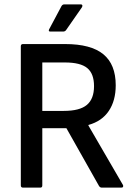

<svg xmlns="http://www.w3.org/2000/svg" viewBox="-20 -856 618 876"><path d="M85 0Q75 0 75 -10V-645Q75 -655 85 -655H277Q395 -655 451.5 -608.5Q508 -562 508 -467Q508 -397 476.5 -350Q445 -303 384 -286L383 -284L541 -12Q543 -8 541.5 -4Q540 0 534 0H444Q437 0 432 -7L283 -271H173V-10Q173 0 164 0ZM173 -350H271Q344 -350 376.5 -377.5Q409 -405 409 -463Q409 -520 378 -545.5Q347 -571 276 -571H173ZM209 -712Q204 -712 203 -715Q202 -718 204 -722L261 -829Q266 -836 273 -836H349Q354 -836 355.5 -832.5Q357 -829 354 -823L281 -718Q276 -712 268 -712Z"/></svg>

Font: Sofia Sans Semi Condensed SemiBold
Style: Regular
Weight: 600
Designer: Botio Nikoltchev, Ani Petrova
Foundry: lettersoup
Version: Version 4.100